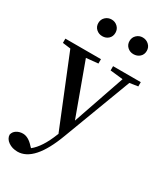

<svg xmlns="http://www.w3.org/2000/svg" viewBox="-257 -886 1081 1260"><g transform="rotate(30 283.5 -256.5)"><path d="M435.5 -661.1Q409.2 -661.1 390.1 -678.7Q371.1 -696.3 371.1 -723.6Q371.1 -751 390.1 -769Q409.2 -787.1 435.5 -787.1Q462.9 -787.1 482.4 -769Q502 -751 502 -723.6Q502 -695.3 482.9 -678.2Q463.9 -661.1 435.5 -661.1ZM200.2 -787.1Q226.6 -787.1 245.6 -769Q264.6 -751 264.6 -723.6Q264.6 -695.3 246.1 -678.2Q227.5 -661.1 200.2 -661.1Q172.9 -661.1 153.8 -678.7Q134.8 -696.3 134.8 -723.6Q134.8 -751 153.8 -769Q172.9 -787.1 200.2 -787.1ZM570.3 -526.4V-494.1L507.8 -484.4L314.5 28.3Q223.6 273.4 96.7 273.4Q56.6 273.4 27.3 252.9Q-2 232.4 -2.9 202.1Q2 178.7 22.9 165.5Q43.9 152.3 70.3 152.3Q111.3 152.3 152.3 198.2L163.1 209Q223.6 161.1 269.5 43.9L272.5 38.1L59.6 -486.3L-1 -494.1V-526.4H268.6V-493.2L178.7 -484.4L322.3 -91.8L457 -483.4L360.4 -494.1V-526.4Z"/></g></svg>

Font: GenYoMin TW TTF SemiBold
Style: Regular
Weight: 600
Version: Version 1.300